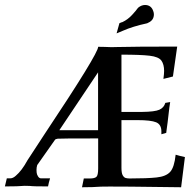

<svg xmlns="http://www.w3.org/2000/svg" viewBox="-47 -769 795 789"><path d="M697.3 0.5Q648.9 0.5 490.2 -2L403.3 -2.4Q373 -2.4 367.7 -2Q336.4 0.5 290 0.5L297.4 -35.6H322.8Q341.3 -35.6 348.9 -42Q356.4 -48.3 356.4 -76.7V-200.2Q198.2 -200.2 189.5 -199Q180.7 -197.8 178.2 -193.4L106 -90.8Q103 -81.5 103 -70.8Q103 -68.4 103.5 -60.5Q104 -52.7 109.1 -44.4Q114.3 -36.1 121.6 -36.1H158.7L153.8 -18.6L150.4 -2.9Q87.9 -2.9 75.7 -4.9L54.2 -5.4Q28.3 -2.9 -26.9 -2.9L-19 -36.1H-4.9Q6.3 -36.1 18.1 -46.9Q42.5 -67.4 65.9 -110.4Q79.6 -132.3 134.8 -215.8Q356.4 -548.3 356.4 -576.7Q376 -576.7 384.3 -576.2Q396.5 -575.2 411.1 -575.2L431.6 -575.7Q507.8 -577.6 681.2 -577.6L663.6 -454.6L624.5 -444.8Q627.4 -465.8 627.4 -477.5Q627.4 -504.4 616.2 -520Q605 -535.6 568.1 -540Q531.2 -544.4 452.1 -544.4V-309.1H537.1Q588.9 -309.6 607.9 -318.1Q627 -326.7 632.3 -346.2L652.3 -349.6L648.9 -326.7Q640.6 -252.9 637.2 -231.9L636.2 -223.1L616.2 -217.3V-229Q616.2 -257.3 594.7 -266.4Q573.2 -275.4 517.1 -275.4H452.1V-79.6Q452.1 -57.6 457.3 -48.6Q462.4 -39.6 469.5 -37.6Q476.6 -35.6 485.8 -35.6Q558.1 -35.6 596.7 -39.8Q635.3 -43.9 652.3 -62.7Q669.4 -81.5 674.8 -133.3Q690.4 -128.4 712.9 -123.5ZM356 -233.9V-471.7L196.8 -233.9ZM432.1 -631.8 443.8 -673.8Q451.7 -676.8 453.1 -677.5Q454.6 -678.2 456.1 -678.2Q478 -688.5 495.4 -707.3Q512.7 -726.1 517.3 -733.2Q522 -740.2 534.2 -745.6Q541.5 -748.5 548.8 -748.5Q574.7 -748.5 583 -722.7Q585.4 -716.3 585.4 -710Q585.4 -686 562.5 -675.8L557.6 -673.3Q498.5 -660.6 458 -642.6Z"/></svg>

Font: Quaaykop
Style: Medium
Weight: 500
Designer: Tup Wanders
Foundry: Free font, DO NOT SELL
Version: Version 1.00;July 31, 2023;FontCreator 11.5.0.2430 64-bit